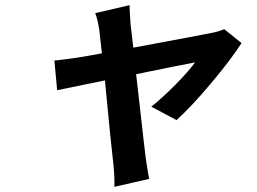

<svg xmlns="http://www.w3.org/2000/svg" viewBox="-20 -627 996 745"><path d="M664.8 -160.9 567.1 -213.1Q609 -246.1 660.3 -297.9Q711.6 -349.8 736.9 -384.9Q732.6 -384.2 651.8 -368.3Q571 -352.3 508.2 -339.1Q514.2 -288 522.7 -211.8Q531.2 -135.7 537.1 -84.2Q543 -32.7 545.8 -11Q546.5 -7.5 551.3 24.1Q556.1 55.8 558.9 67.1L423.7 98Q425.1 65.3 420.5 14.9Q412.6 -47.6 387.1 -315Q210.9 -279.1 201.7 -277L191.1 -392Q271 -399.9 375.4 -420.1Q366.8 -500.4 365.4 -508.9Q360.1 -548.7 349.4 -576L482.6 -606.9Q483 -583.8 486.5 -534.1L497.2 -442.1Q777.3 -494 798.7 -498.9Q823.2 -502.8 850.1 -513.8L917.3 -459.9Q875.7 -395.2 799.2 -304.2Q722.7 -213.1 664.8 -160.9Z"/></svg>

Font: Karasuma Gothic
Style: Bold Italic
Weight: 700
Italic angle: 9.39998°
Designer: Rasmus Andersson / Ryoko Nishizuka
Foundry: Genbu
Version: Version 1.00